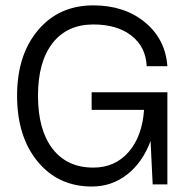

<svg xmlns="http://www.w3.org/2000/svg" viewBox="-20 -680 690 708"><path d="M43 -327.1Q43 -477.1 120.1 -568.6Q197.3 -660.2 324.2 -660.2Q438.5 -660.2 514.2 -598.1Q589.8 -536.1 597.2 -436H521Q517.6 -507.3 464.6 -548.6Q411.6 -589.8 324.2 -589.8Q227.5 -589.8 173.8 -521Q120.1 -452.1 120.1 -327.1Q120.1 -201.2 173.6 -131.6Q227.1 -62 324.2 -62Q404.3 -62 454.3 -119.6Q504.4 -177.2 511.2 -274.9H317.9V-339.8H597.2V0H543L535.2 -160.2Q506.3 -82 449.5 -37.1Q392.6 7.8 318.8 7.8Q194.8 7.8 118.9 -84.2Q43 -176.3 43 -327.1Z"/></svg>

Font: Overused Grotesk
Style: Regular
Weight: 400
Version: Version 0.002